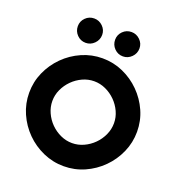

<svg xmlns="http://www.w3.org/2000/svg" viewBox="-158 -1031 1086 1171"><g transform="rotate(20 385.0 -445.5)"><path d="M385 10Q315 10 251.5 -18Q188 -46 139.5 -94.5Q91 -143 63 -206.5Q35 -270 35 -340Q35 -411 63 -474Q91 -537 139.5 -585.5Q188 -634 251.5 -662Q315 -690 385 -690Q456 -690 519 -662Q582 -634 630.5 -585.5Q679 -537 707 -474Q735 -411 735 -340Q735 -270 707 -206.5Q679 -143 630.5 -94.5Q582 -46 519 -18Q456 10 385 10ZM385 -140Q424 -140 460 -156.5Q496 -173 524 -201Q552 -229 568.5 -265.5Q585 -302 585 -341Q585 -380 568.5 -416Q552 -452 524 -480Q496 -508 460 -524.5Q424 -541 385 -541Q346 -541 310 -524.5Q274 -508 246 -480Q218 -452 201.5 -416Q185 -380 185 -341Q185 -302 201.5 -265.5Q218 -229 246 -201Q274 -173 310 -156.5Q346 -140 385 -140ZM496 -743Q463 -743 440 -766.5Q417 -790 417 -823Q417 -855 440 -878Q463 -901 496 -901Q528 -901 551.5 -878Q575 -855 575 -823Q575 -790 551.5 -766.5Q528 -743 496 -743ZM254 -743Q221 -743 198 -766.5Q175 -790 175 -823Q175 -855 198 -878Q221 -901 254 -901Q286 -901 309.5 -878Q333 -855 333 -823Q333 -790 309.5 -766.5Q286 -743 254 -743Z"/></g></svg>

Font: Teachers
Style: Bold
Weight: 700
Designer: Alfredo Marco Pradil, Chank Diesel
Version: Version 1.001